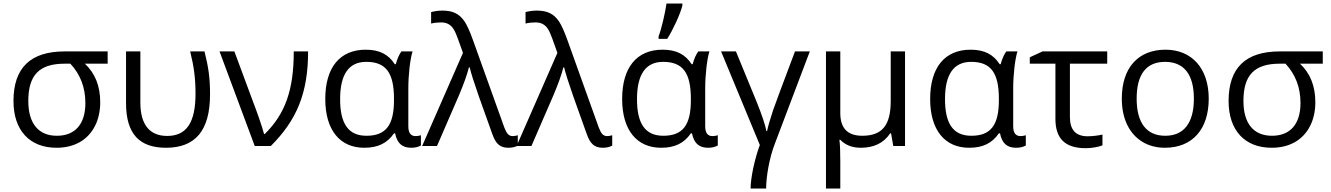

<svg xmlns="http://www.w3.org/2000/svg" viewBox="-20 -826 7526 1086"><path d="M588.9 -535.2V-465.8H460C518.1 -411.6 546.9 -338.9 546.9 -248C546.9 -146 505.4 -64.5 431.2 -22C393.6 -1 350.1 9.8 299.8 9.8C147 9.8 56.2 -89.4 56.2 -254.9C56.2 -441.9 152.3 -535.2 345.2 -535.2ZM346.2 -465.8C201.7 -465.8 140.1 -400.9 140.1 -254.9C140.1 -128.4 196.8 -58.1 301.8 -58.1C405.3 -58.1 462.9 -124.5 462.9 -243.2C462.9 -331.1 434.6 -405.3 377.9 -465.8Z M692.9 -535.2H773.9V-246.1C773.9 -121.1 826.2 -57.1 925.8 -57.1C1034.7 -57.1 1085.9 -132.3 1085.9 -295.9C1085.9 -380.4 1077.6 -446.8 1055.7 -535.2H1136.7C1160.2 -441.4 1168 -383.3 1168 -292C1168 -85 1083 9.8 918.9 9.8C768.6 9.8 692.9 -68.8 692.9 -242.2Z M1420.9 0 1221.7 -535.2H1305.7L1412.6 -247.1C1429.7 -203.6 1463.4 -108.4 1473.6 -67.9H1477.5C1592.8 -181.6 1641.6 -315.9 1641.6 -535.2H1722.7C1722.7 -298.8 1658.2 -146.5 1511.7 0Z M2218.8 -462.9C2226.6 -492.7 2237.3 -517.1 2250.5 -535.2H2313.5C2299.8 -492.2 2289.6 -401.9 2289.6 -326.2V-111.8C2289.6 -74.7 2303.2 -56.2 2330.6 -56.2C2339.8 -56.2 2350.1 -57.6 2360.8 -61V-2.9C2345.7 5.4 2327.6 9.8 2306.6 9.8C2253.9 9.8 2226.6 -15.6 2214.8 -71.8H2208.5C2169.9 -15.6 2117.2 9.8 2040.5 9.8C1901.4 9.8 1819.8 -91.8 1819.8 -266.1C1819.8 -444.3 1902.3 -544.9 2048.8 -544.9C2127.4 -544.9 2177.7 -517.6 2212.9 -462.9ZM2208.5 -267.1C2208.5 -416 2161.6 -476.1 2051.8 -476.1C1953.1 -476.1 1903.8 -405.8 1903.8 -265.1C1903.8 -127 1949.7 -58.1 2052.7 -58.1C2162.6 -58.1 2208.5 -117.7 2208.5 -259.8Z M2451.7 0H2367.7L2598.6 -526.9L2570.3 -606C2550.8 -661.1 2536.6 -678.7 2515.1 -690.4C2503.9 -696.3 2490.7 -699.2 2474.6 -699.2C2455.6 -699.2 2437 -697.3 2418.5 -692.9V-757.8C2440.4 -763.2 2461.9 -766.1 2482.4 -766.1C2541.5 -766.1 2578.6 -747.6 2607.4 -705.1C2621.6 -684.1 2637.7 -648.4 2655.3 -599.1L2832.5 -105C2844.7 -73.2 2856.4 -56.2 2879.4 -56.2C2888.2 -56.2 2897.9 -57.6 2908.7 -61V-2C2893.1 5.9 2875.5 9.8 2855.5 9.8C2807.1 9.8 2783.7 -13.7 2764.6 -67.9L2688.5 -280.8C2661.1 -358.9 2644 -413.6 2636.7 -444.8H2632.3C2623 -407.2 2604.5 -354 2575.7 -286.1Z M2985.8 0H2901.9L3132.8 -526.9L3104.5 -606C3085 -661.1 3070.8 -678.7 3049.3 -690.4C3038.1 -696.3 3024.9 -699.2 3008.8 -699.2C2989.7 -699.2 2971.2 -697.3 2952.6 -692.9V-757.8C2974.6 -763.2 2996.1 -766.1 3016.6 -766.1C3075.7 -766.1 3112.8 -747.6 3141.6 -705.1C3155.8 -684.1 3171.9 -648.4 3189.5 -599.1L3366.7 -105C3378.9 -73.2 3390.6 -56.2 3413.6 -56.2C3422.4 -56.2 3432.1 -57.6 3442.9 -61V-2C3427.2 5.9 3409.7 9.8 3389.6 9.8C3341.3 9.8 3317.9 -13.7 3298.8 -67.9L3222.7 -280.8C3195.3 -358.9 3178.2 -413.6 3170.9 -444.8H3166.5C3157.2 -407.2 3138.7 -354 3109.9 -286.1Z M3705.1 -606V-620.1C3722.7 -667 3742.2 -752.9 3750 -806.2H3839.8V-794.9C3828.1 -746.6 3785.6 -655.3 3753.9 -606ZM3897.9 -462.9C3905.8 -492.7 3916.5 -517.1 3929.7 -535.2H3992.7C3979 -492.2 3968.8 -401.9 3968.8 -326.2V-111.8C3968.8 -74.7 3982.4 -56.2 4009.8 -56.2C4019 -56.2 4029.3 -57.6 4040 -61V-2.9C4024.9 5.4 4006.8 9.8 3985.8 9.8C3933.1 9.8 3905.8 -15.6 3894 -71.8H3887.7C3849.1 -15.6 3796.4 9.8 3719.7 9.8C3580.6 9.8 3499 -91.8 3499 -266.1C3499 -444.3 3581.5 -544.9 3728 -544.9C3806.6 -544.9 3856.9 -517.6 3892.1 -462.9ZM3887.7 -267.1C3887.7 -416 3840.8 -476.1 3731 -476.1C3632.3 -476.1 3583 -405.8 3583 -265.1C3583 -127 3628.9 -58.1 3731.9 -58.1C3841.8 -58.1 3887.7 -117.7 3887.7 -259.8Z M4225.6 240.2C4225.6 177.7 4250 68.4 4277.8 -5.9L4058.6 -535.2H4142.6L4259.8 -250C4290.5 -173.3 4308.6 -118.7 4314.9 -85H4318.8C4322.3 -104.5 4337.9 -158.7 4352.1 -200.7C4358.9 -221.7 4400.4 -333 4476.6 -535.2H4560.5L4362.8 -13.2C4331.5 67.4 4313.5 173.3 4313.5 240.2Z M4651.9 -535.2H4732.9V-186C4732.9 -100.6 4774.4 -58.1 4856.9 -58.1C4968.3 -58.1 5018.1 -115.7 5018.1 -253.9V-535.2H5099.1V0H5032.7L5020 -71.8H5015.1C4979 -17.6 4923.8 9.8 4849.1 9.8C4800.3 9.8 4761.7 -5.4 4732.9 -35.2H4728C4731.4 -7.8 4732.9 31.7 4732.9 84V240.2H4651.9Z M5640.1 -462.9C5647.9 -492.7 5658.7 -517.1 5671.9 -535.2H5734.9C5721.2 -492.2 5710.9 -401.9 5710.9 -326.2V-111.8C5710.9 -74.7 5724.6 -56.2 5752 -56.2C5761.2 -56.2 5771.5 -57.6 5782.2 -61V-2.9C5767.1 5.4 5749 9.8 5728 9.8C5675.3 9.8 5647.9 -15.6 5636.2 -71.8H5629.9C5591.3 -15.6 5538.6 9.8 5461.9 9.8C5322.8 9.8 5241.2 -91.8 5241.2 -266.1C5241.2 -444.3 5323.7 -544.9 5470.2 -544.9C5548.8 -544.9 5599.1 -517.6 5634.3 -462.9ZM5629.9 -267.1C5629.9 -416 5583 -476.1 5473.1 -476.1C5374.5 -476.1 5325.2 -405.8 5325.2 -265.1C5325.2 -127 5371.1 -58.1 5474.1 -58.1C5584 -58.1 5629.9 -117.7 5629.9 -259.8Z M5804.7 -502 5877 -535.2H6242.7V-465.8H6031.7V-164.1C6031.7 -91.3 6064.9 -55.2 6131.8 -55.2C6162.6 -55.2 6198.2 -60.5 6215.8 -64.9V-3.9C6192.9 5.9 6152.3 12.2 6121.1 12.2C6003.4 12.2 5949.7 -43 5949.7 -153.8V-465.8H5804.7Z M6816.9 -268.1C6816.9 -93.8 6723.6 9.8 6568.8 9.8C6473.1 9.8 6396 -36.6 6355.5 -120.6C6335.4 -162.6 6325.2 -211.9 6325.2 -268.1C6325.2 -442.4 6417.5 -544.9 6572.3 -544.9C6722.2 -544.9 6816.9 -438 6816.9 -268.1ZM6409.2 -268.1C6409.2 -131.3 6464.8 -58.1 6570.8 -58.1C6676.8 -58.1 6732.9 -130.9 6732.9 -268.1C6732.9 -404.3 6677.2 -476.1 6569.8 -476.1C6463.9 -476.1 6409.2 -406.2 6409.2 -268.1Z M7461.9 -535.2V-465.8H7333C7391.1 -411.6 7419.9 -338.9 7419.9 -248C7419.9 -146 7378.4 -64.5 7304.2 -22C7266.6 -1 7223.1 9.8 7172.9 9.8C7020 9.8 6929.2 -89.4 6929.2 -254.9C6929.2 -441.9 7025.4 -535.2 7218.3 -535.2ZM7219.2 -465.8C7074.7 -465.8 7013.2 -400.9 7013.2 -254.9C7013.2 -128.4 7069.8 -58.1 7174.8 -58.1C7278.3 -58.1 7335.9 -124.5 7335.9 -243.2C7335.9 -331.1 7307.6 -405.3 7251 -465.8Z"/></svg>

Font: OpenSansEmoji
Style: Regular
Weight: 400
Foundry: MorbZ
Version: Version 1.000;PS 001.000;hotconv 1.0.70;makeotf.lib2.5.58329